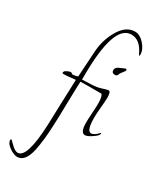

<svg xmlns="http://www.w3.org/2000/svg" viewBox="-332 -743 944 1145"><g transform="rotate(30 140.0 -170.5)"><path d="M1 329Q-23 329 -54 307Q-85 285 -85 263Q-85 255 -80 255Q-80 255 -54 280Q-28 306 -9 306Q54 306 64 75Q65 31 68 -49Q71 -129 75 -244Q43 -240 23 -238.5Q3 -237 -4 -237Q-15 -237 -15 -241Q-15 -254 1 -261Q15 -269 27 -269Q34 -269 35 -265.5Q36 -262 39 -262Q60 -262 77 -269L88 -444Q92 -520 127 -586Q171 -670 237 -670Q272 -670 302 -636Q333 -602 333 -566Q333 -559 330 -557Q329 -558 328 -559.5Q327 -561 325 -564Q289 -644 228 -644Q106 -644 106 -286V-264Q134 -265 170 -266.5Q206 -268 231 -276Q267 -288 276 -288Q291 -288 291 -244Q291 -233 289.5 -215Q288 -197 286 -174Q284 -151 283 -133.5Q282 -116 282 -105Q282 -13 312 -13Q335 -13 362 -45Q365 -45 365 -40Q365 -27 333 -6Q302 15 286 15Q255 15 255 -54Q255 -78 258 -121Q261 -166 261 -189Q261 -211 257.5 -228Q254 -245 247 -249H210Q181 -249 148 -249Q115 -249 104 -248Q103 -241 102.5 -208.5Q102 -176 100 -117Q99 -49 97.5 -4.5Q96 40 95 60Q93 113 88 156.5Q83 200 76 234Q56 329 1 329ZM262 -386Q239 -386 239 -406Q239 -425 260 -434L294 -449Q298 -451 300 -451Q307 -451 307 -442Q307 -439 294 -423Q281 -407 279 -399Q275 -386 262 -386Z"/></g></svg>

Font: Shalimar
Style: Regular
Weight: 400
Designer: Robert E. Leuschke
Foundry: Robert E. Leuschke
Version: Version 1.010; ttfautohint (v1.8.3)